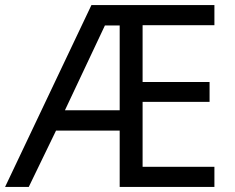

<svg xmlns="http://www.w3.org/2000/svg" viewBox="-21 -734 922 754"><path d="M821 0H449V-221H199L92 0H-1L338 -714H821V-635H539V-412H802V-334H539V-79H821ZM234 -301H449V-634H391Z"/></svg>

Font: Noto Sans Sinhala
Style: Regular
Weight: 400
Designer: Jelle Bosma - Monotype Design Team
Foundry: Monotype Imaging Inc.
Version: Version 2.006